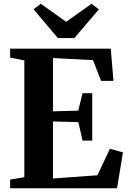

<svg xmlns="http://www.w3.org/2000/svg" viewBox="-20 -1002 686 1022"><path d="M109.5 -59V-680.5L34 -695.5V-743H569.5L584 -571.5H518L475 -682L262 -693V-409.5L396.5 -413L419.5 -506H471V-253.5H419.5L397 -352L262 -355.5V-52L498.5 -69L565 -210L634.5 -191L603 0H34V-46ZM288 -799.5 158.5 -952.5 197 -982 332 -886 467.5 -982 506 -952 376 -799.5Z"/></svg>

Font: Merriweather 60pt
Style: Bold
Weight: 700
Version: Version 2.100